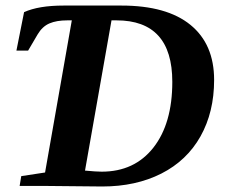

<svg xmlns="http://www.w3.org/2000/svg" viewBox="-20 -675 821 697"><path d="M240.7 -601.1H224.1Q185.5 -601.1 159.7 -590.1Q133.8 -579.1 116.7 -550.3L82 -491.2H39.6L67.4 -630.9Q120.1 -654.8 210.9 -654.8H420.9Q585.4 -654.8 671.4 -584.7Q757.3 -514.6 757.3 -384.8Q757.3 -268.1 707.8 -179.9Q658.2 -91.8 565.7 -44.9Q473.1 2 351.1 2L146.5 0H51.3L57.1 -35.6L143.6 -48.8ZM605.5 -377.9Q605.5 -601.1 402.8 -601.1H384.8L288.6 -55.7Q330.1 -51.8 349.1 -51.8Q468.3 -51.8 536.9 -139.2Q605.5 -226.6 605.5 -377.9Z"/></svg>

Font: Liberation Serif
Style: Bold Italic
Weight: 700
Italic angle: -16.333°
Designer: Steve Matteson
Foundry: Ascender Corporation
Version: Version 2.1.5